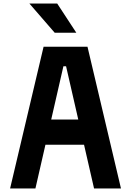

<svg xmlns="http://www.w3.org/2000/svg" viewBox="-20 -1064 740 1084"><path d="M37 0 226 -800H474L663 0H511L353 -690H338L180 0ZM167 -247V-389H533V-247ZM411 -879H289L146 -1044H303Z"/></svg>

Font: Martian Mono SemiExpanded SemiBold
Style: Regular
Weight: 600
Monospace: yes
Version: Version 0.930